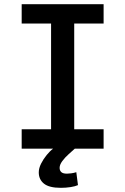

<svg xmlns="http://www.w3.org/2000/svg" viewBox="-20 -713 600 921"><path d="M272 188Q216 188 191 168Q166 148 166 114Q166 94 177 72Q188 50 204 30.5Q220 11 235 0H84V-93H225V-600H84V-693H477V-600H336V-93H477V0H339Q328 10 310 26Q292 42 279 59.5Q266 77 266 92Q266 105 274 112.5Q282 120 301 120Q309 120 321 118.5Q333 117 346 113L354 175Q341 181 318.5 184.5Q296 188 272 188Z"/></svg>

Font: Ubuntu Sans Mono Medium
Style: Regular
Weight: 500
Monospace: yes
Designer: Dalton Maag Ltd
Foundry: Dalton Maag Ltd
Version: Version 1.006